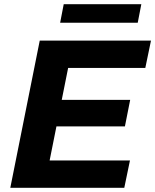

<svg xmlns="http://www.w3.org/2000/svg" viewBox="-20 -893 738 913"><path d="M262 -418H599L574 -292H237ZM216 -130H598L571 0H29L169 -700H698L671 -570H304ZM266 -785 283 -873H652L635 -785Z"/></svg>

Font: MOST Montserrat
Style: Bold Italic
Weight: 700
Italic angle: -11.3°
Designer: Julieta Ulanovsky
Foundry: Julieta Ulanovsky
Version: Version 8.000;March 11, 2024;FontCreator 15.0.0.2926 64-bit